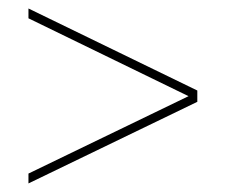

<svg xmlns="http://www.w3.org/2000/svg" viewBox="-20 -532 527 448"><path d="M46.4 -104V-127L419.9 -307.6L46.4 -489.3V-512.2L440.4 -320.8V-294.4Z"/></svg>

Font: Elstob ExtraLight
Style: Regular
Weight: 200
Designer: Peter S. Baker
Version: Version 1.015